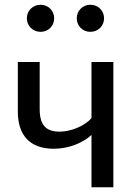

<svg xmlns="http://www.w3.org/2000/svg" viewBox="-20 -788 589 808"><path d="M206 -162C267 -162 327 -185 365 -220V0H457V-527H365V-291C335 -256 276 -234 231 -234C174 -234 147 -261 147 -329V-527H55V-318C55 -220 105 -162 206 -162ZM360 -654C393 -654 418 -679 418 -711C418 -743 393 -768 360 -768C328 -768 303 -743 303 -711C303 -679 328 -654 360 -654ZM151 -654C183 -654 208 -679 208 -711C208 -743 183 -768 151 -768C118 -768 93 -743 93 -711C93 -679 118 -654 151 -654Z"/></svg>

Font: FiraGO Unicode
Style: Regular
Weight: 400
Designer: bBox Type
Foundry: bBox Type GmbH
Version: Version 1.001;PS 001.001;hotconv 1.0.88;makeotf.lib2.5.64775